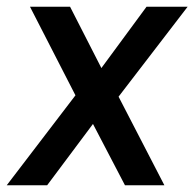

<svg xmlns="http://www.w3.org/2000/svg" viewBox="-48 -550 578 570"><path d="M440 0H323L228 -182L92 0H-28L176 -267L41 -530H160L253 -348L387 -530H509L304 -263Z"/></svg>

Font: Tanohe Sans Medium
Style: Italic
Weight: 500
Designer: Village Type and Design LLC & Cristiano Sobral
Foundry: Cooper Hewitt Smithsonian Design Museum
Version: Version 1.00;September 29, 2021;FontCreator 13.0.0.2655 64-b